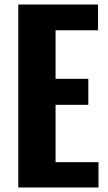

<svg xmlns="http://www.w3.org/2000/svg" viewBox="-20 -830 478 850"><path d="M61 0V-810H414V-696H226V-481H371V-366H226V-112H416V0Z"/></svg>

Font: Oswald SemiBold
Style: Regular
Weight: 600
Designer: Vernon Adams
Foundry: Vernon Adams
Version: Version 4.100; ttfautohint (v1.8.1.43-b0c9)